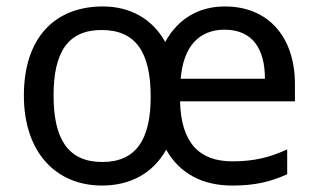

<svg xmlns="http://www.w3.org/2000/svg" viewBox="-20 -565 986 595"><path d="M677 -545C595 -545 531 -506 492 -435C452 -507 383 -545 299 -545C147 -545 54 -445 54 -269C54 -90 156 10 296 10C384 10 454 -28 495 -101C537 -27 608 10 699 10C770 10 816 -1 870 -25V-102C817 -78 770 -65 700 -65C597 -65 541 -123 538 -251H894V-304C894 -450 812 -545 677 -545ZM676 -473C763 -473 801 -413 801 -321H540C548 -420 596 -473 676 -473ZM295 -472C400 -472 447 -404 447 -265C447 -132 401 -63 297 -63C191 -63 146 -134 146 -269C146 -403 190 -472 295 -472Z"/></svg>

Font: Noto Sans Caucasian Albanian
Style: Regular
Weight: 400
Designer: Monotype Design Team
Foundry: Monotype Imaging Inc.
Version: Version 2.005